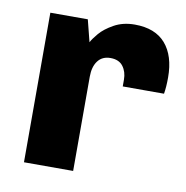

<svg xmlns="http://www.w3.org/2000/svg" viewBox="-65 -583 626 646"><g transform="rotate(10 248.5 -260.5)"><path d="M486 -365Q486 -333 482 -309H341V-332Q341 -359 327 -377.5Q313 -396 284 -396Q256 -396 241 -376Q226 -356 226 -322V0H58V-511H186L205 -436Q211 -448 227.5 -467.5Q244 -487 274.5 -504Q305 -521 345 -521Q415 -521 450.5 -480Q486 -439 486 -365Z"/></g></svg>

Font: Chivo ExtraBold
Style: Regular
Weight: 800
Designer: Hector Gatti
Foundry: Omnibus-Type
Version: Version 1.007